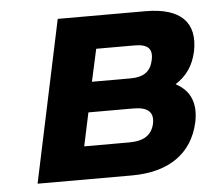

<svg xmlns="http://www.w3.org/2000/svg" viewBox="-42 -546 655 591"><g transform="rotate(-5 285.0 -250.0)"><path d="M51 0H342C457 0 530 -51 551 -146C563 -204 546 -244 501 -268C535 -290 556 -319 566 -363C584 -452 537 -500 428 -500H157ZM204 -102 226 -205H365C410 -205 428 -188 421 -153C413 -118 388 -102 343 -102ZM245 -298 267 -398H386C426 -398 442 -383 434 -348C427 -314 405 -298 365 -298Z"/></g></svg>

Font: LT Wave Text Bold Italic
Style: Regular
Weight: 700
Designer: Daniel Lyons
Version: Version 2.5 (Glyphs App)